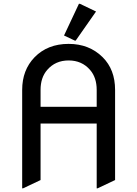

<svg xmlns="http://www.w3.org/2000/svg" viewBox="-20 -980 728 1019"><path d="M398.9 -960H403.8L489.7 -918.9L381.8 -764.6H377L319.8 -791.5ZM97.7 19.5V-502.9Q97.7 -608.4 163.6 -676.3Q232.9 -747.1 344.2 -747.1Q453.6 -747.1 524.9 -676.3Q590.8 -610.8 590.8 -502.9V-24.4L498 19.5H493.2V-324.2H195.3V-24.4L102.5 19.5ZM195.3 -413.1H493.2V-502.9Q493.2 -568.4 458 -608.9Q414.6 -659.2 344.2 -659.2Q273.9 -659.2 230.5 -608.9Q195.3 -568.4 195.3 -502.9Z"/></svg>

Font: Nova Round
Style: Book
Weight: 400
Version: Version 2.000